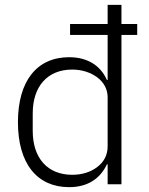

<svg xmlns="http://www.w3.org/2000/svg" viewBox="-20 -760 614 792"><path d="M424 -82H421C394 -25 344 12 265 12C133 12 54 -85 54 -256C54 -427 133 -524 265 -524C344 -524 396 -487 421 -430H424V-616H269V-661H424V-740H481V-661H546V-616H481V0H424ZM278 -39C318 -39 354 -50 381 -71C408 -91 424 -120 424 -156V-359C424 -392 408 -421 381 -441C354 -461 318 -473 278 -473C175 -473 115 -403 115 -292V-220C115 -109 175 -39 278 -39Z"/></svg>

Font: Plexus Sans Light
Style: Regular
Weight: 300
Version: Version 2.001;PS 002.001;hotconv 1.0.70;makeotf.lib2.5.58329